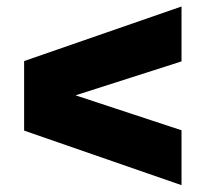

<svg xmlns="http://www.w3.org/2000/svg" viewBox="-20 -668 618 577"><path d="M525.5 -111.5 52.5 -275.5V-484.5L525.5 -648.5V-483.5L207 -381.5L525.5 -276.5Z"/></svg>

Font: Encode Sans Semi Expanded Black
Style: Regular
Weight: 900
Width: 6
Designer: Multiple Designers
Foundry: Impallari Type
Version: Version 3.000; ttfautohint (v1.8.3) -l 8 -r 50 -G 200 -x 14 